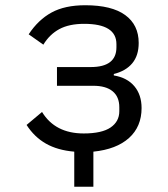

<svg xmlns="http://www.w3.org/2000/svg" viewBox="-20 -574 640 733"><path d="M81.5 -97 140.5 -146.5Q190.5 -64.5 299.5 -64.5Q368.5 -64.5 402 -87.2Q435.5 -110 435.5 -149.5V-164.5Q435.5 -204.5 410 -225.5Q384.5 -246.5 336.5 -246.5H197.5V-318H326.5Q424.5 -318 424.5 -393.5V-405.5Q424.5 -483 301.5 -483Q244 -483 206.8 -463Q169.5 -443 145.5 -403.5L89.5 -443Q126 -498.5 176.8 -526.2Q227.5 -554 305.5 -554Q406.5 -554 458 -516.5Q509.5 -479 509.5 -410Q509.5 -362 485 -332.5Q460.5 -303 414.5 -291.5V-286Q465.5 -277.5 493 -244.8Q520.5 -212 520.5 -161.5Q520.5 -90.5 472.5 -47.2Q424.5 -4 336.5 5V139H263.5V5Q199.5 -0.5 155.2 -25.8Q111 -51 81.5 -97Z"/></svg>

Font: JuliaMono ExtraBold
Style: Regular
Weight: 800
Monospace: yes
Designer: cormullion
Foundry: corm
Version: Version 0.055; ttfautohint (v1.8.4)